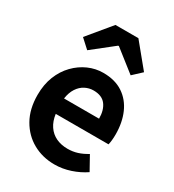

<svg xmlns="http://www.w3.org/2000/svg" viewBox="-203 -958 986 1087"><g transform="rotate(30 290.5 -414.5)"><path d="M323 14Q245 14 182 -21Q119 -56 81.5 -122Q44 -188 44 -280Q44 -348 65.5 -402Q87 -456 124.5 -494.5Q162 -533 208.5 -553.5Q255 -574 305 -574Q382 -574 434 -539.5Q486 -505 512.5 -444.5Q539 -384 539 -306Q539 -286 537 -267.5Q535 -249 532 -238H187Q193 -193 214 -162Q235 -131 268 -115.5Q301 -100 343 -100Q377 -100 407 -109.5Q437 -119 468 -138L518 -48Q477 -20 426 -3Q375 14 323 14ZM184 -337H413Q413 -393 387.5 -426.5Q362 -460 307 -460Q278 -460 252 -446.5Q226 -433 208 -405.5Q190 -378 184 -337ZM103 -692 228 -843H378L502 -692L445 -639L305 -749H300L161 -639Z"/></g></svg>

Font: Noto Sans KR Thin
Style: Bold
Weight: 700
Version: Version 2.004-H2;hotconv 1.0.118;makeotfexe 2.5.65603